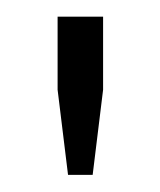

<svg xmlns="http://www.w3.org/2000/svg" viewBox="-20 -820 192 230"><path d="M61.5 -610.5 49 -712.5V-800H103.5V-712.5L91 -610.5Z"/></svg>

Font: Big Shoulders Text Thin ExtraLight
Style: Regular
Weight: 250
Version: Version 2.002